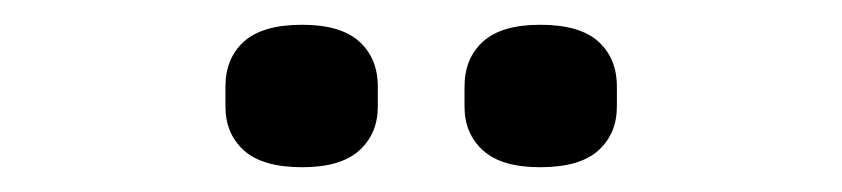

<svg xmlns="http://www.w3.org/2000/svg" viewBox="-20 -748 680 155"><path d="M162 -662V-678Q162 -701 177 -714.5Q192 -728 224 -728Q255 -728 270 -714.5Q285 -701 285 -678V-662Q285 -640 270 -626.5Q255 -613 224 -613Q192 -613 177 -626.5Q162 -640 162 -662ZM355 -678Q355 -701 370 -714.5Q385 -728 416 -728Q448 -728 463 -714.5Q478 -701 478 -678V-662Q478 -640 463 -626.5Q448 -613 416 -613Q385 -613 370 -626.5Q355 -640 355 -662Z"/></svg>

Font: Writer
Style: Regular
Weight: 400
Monospace: yes
Designer: Mike Abbink, Paul van der Laan, Pieter van Rosmalen
Foundry: Bold Monday
Version: Version 2.001 2020